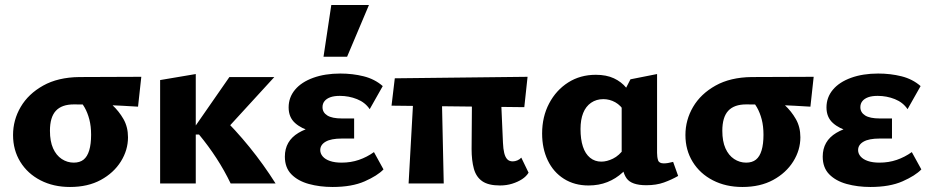

<svg xmlns="http://www.w3.org/2000/svg" viewBox="-20 -731 3704 765"><path d="M259 14Q193 14 141.5 -12.5Q90 -39 61 -86Q32 -133 32 -193Q32 -253 62.5 -305Q93 -357 152 -390Q211 -423 296 -424L543 -425L530 -306Q467 -310 405.5 -312.5Q344 -315 274 -315Q226 -315 202.5 -289.5Q179 -264 179 -210Q179 -168 191.5 -140Q204 -112 226 -97.5Q248 -83 274 -83Q298 -83 313 -95Q328 -107 335.5 -132Q343 -157 343 -194Q343 -228 336 -255Q329 -282 317 -303Q305 -324 289 -338L372 -357Q401 -337 427.5 -312.5Q454 -288 472 -256.5Q490 -225 490 -184Q490 -133 461.5 -87.5Q433 -42 381.5 -14Q330 14 259 14Z M899 0Q874 -52 842.5 -100.5Q811 -149 773 -195H753V-221L894 -424H1073L855 -186V-275Q918 -214 974 -145Q1030 -76 1078 0ZM618 0V-412L760 -436V0Z M1305 14Q1254 14 1210.5 2Q1167 -10 1141 -36.5Q1115 -63 1115 -107Q1115 -169 1169 -201.5Q1223 -234 1309 -234V-198Q1262 -198 1221.5 -208Q1181 -218 1155.5 -241Q1130 -264 1130 -303Q1130 -343 1155.5 -373.5Q1181 -404 1228 -421Q1275 -438 1336 -438Q1385 -438 1429 -427Q1473 -416 1505 -388L1453 -296Q1435 -323 1402.5 -336Q1370 -349 1334 -349Q1311 -349 1296 -343.5Q1281 -338 1273 -328Q1265 -318 1265 -304Q1265 -283 1284 -271Q1303 -259 1342 -259H1391V-179H1342Q1299 -179 1277.5 -166.5Q1256 -154 1256 -133Q1256 -119 1266 -107.5Q1276 -96 1295 -89.5Q1314 -83 1341 -83Q1378 -83 1410 -94Q1442 -105 1470 -125L1508 -56Q1484 -31 1433 -8.5Q1382 14 1305 14ZM1269 -505 1300 -711H1450L1363 -505Z M1608 0 1631 -412H1739L1748 0ZM1540 -310 1553 -419 2082 -425 2069 -304ZM1859 -137 1861 -412H1973L1984 -162Q1985 -138 1989 -121.5Q1993 -105 2001 -96.5Q2009 -88 2023 -88Q2032 -88 2041.5 -92Q2051 -96 2057 -103L2086 -43Q2077 -28 2060 -17Q2043 -6 2020.5 1Q1998 8 1972 8Q1926 8 1901.5 -9Q1877 -26 1868 -59Q1859 -92 1859 -137Z M2325 8Q2269 8 2227 -18.5Q2185 -45 2162.5 -92Q2140 -139 2140 -199Q2140 -266 2168 -319Q2196 -372 2244 -402.5Q2292 -433 2354 -433Q2396 -433 2426 -419Q2456 -405 2475.5 -381Q2495 -357 2505 -327L2469 -285Q2454 -311 2431.5 -323.5Q2409 -336 2384 -336Q2356 -336 2335 -321.5Q2314 -307 2303.5 -280.5Q2293 -254 2293 -217Q2293 -176 2302.5 -147Q2312 -118 2331 -102.5Q2350 -87 2376 -87Q2398 -87 2422.5 -99Q2447 -111 2467 -139L2509 -101Q2488 -69 2461 -44Q2434 -19 2400 -5.5Q2366 8 2325 8ZM2555 7Q2496 7 2476.5 -20.5Q2457 -48 2457 -105V-347L2492 -415L2598 -436V-122Q2598 -105 2602 -92.5Q2606 -80 2625 -80Q2632 -80 2641.5 -81.5Q2651 -83 2662 -86L2682 -30Q2656 -15 2625.5 -4Q2595 7 2555 7Z M2938 14Q2872 14 2820.5 -12.5Q2769 -39 2740 -86Q2711 -133 2711 -193Q2711 -253 2741.5 -305Q2772 -357 2831 -390Q2890 -423 2975 -424L3222 -425L3209 -306Q3146 -310 3084.5 -312.5Q3023 -315 2953 -315Q2905 -315 2881.5 -289.5Q2858 -264 2858 -210Q2858 -168 2870.5 -140Q2883 -112 2905 -97.5Q2927 -83 2953 -83Q2977 -83 2992 -95Q3007 -107 3014.5 -132Q3022 -157 3022 -194Q3022 -228 3015 -255Q3008 -282 2996 -303Q2984 -324 2968 -338L3051 -357Q3080 -337 3106.5 -312.5Q3133 -288 3151 -256.5Q3169 -225 3169 -184Q3169 -133 3140.5 -87.5Q3112 -42 3060.5 -14Q3009 14 2938 14Z M3448 14Q3397 14 3353.5 2Q3310 -10 3284 -36.5Q3258 -63 3258 -107Q3258 -169 3312 -201.5Q3366 -234 3452 -234V-198Q3405 -198 3364.5 -208Q3324 -218 3298.5 -241Q3273 -264 3273 -303Q3273 -343 3298.5 -373.5Q3324 -404 3371 -421Q3418 -438 3479 -438Q3528 -438 3572 -427Q3616 -416 3648 -388L3596 -296Q3578 -323 3545.5 -336Q3513 -349 3477 -349Q3454 -349 3439 -343.5Q3424 -338 3416 -328Q3408 -318 3408 -304Q3408 -283 3427 -271Q3446 -259 3485 -259H3534V-179H3485Q3442 -179 3420.5 -166.5Q3399 -154 3399 -133Q3399 -119 3409 -107.5Q3419 -96 3438 -89.5Q3457 -83 3484 -83Q3521 -83 3553 -94Q3585 -105 3613 -125L3651 -56Q3627 -31 3576 -8.5Q3525 14 3448 14Z"/></svg>

Font: Ysabeau Infant ExtraBold
Style: Regular
Weight: 800
Designer: Christian Thalmann (Catharsis Fonts)
Version: Version 2.001;gftools[0.9.30]; featfreeze: ss01,ss02,lnum